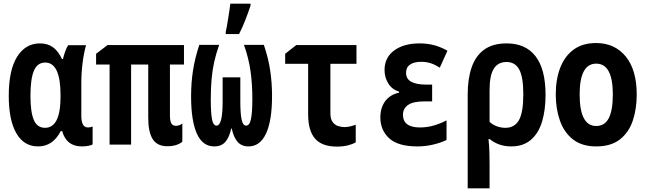

<svg xmlns="http://www.w3.org/2000/svg" viewBox="-20 -793 3540 1053"><path d="M189 10Q111 10 69.5 -62.5Q28 -135 28 -267Q28 -409 74 -482Q120 -555 199 -555Q242 -555 271 -533.5Q300 -512 320 -469H325Q331 -492 338 -512Q345 -532 354 -545H452Q440 -504 433 -448.5Q426 -393 426 -337V-158Q426 -94 462 -94Q475 -94 488 -99V-1Q483 3 465.5 6.5Q448 10 429 10Q344 10 321 -74H313Q270 10 189 10ZM227 -92Q312 -92 312 -263V-271Q312 -450 228 -450Q185 -450 166 -405Q147 -360 147 -268Q147 -178 165.5 -135Q184 -92 227 -92Z M898 9Q842 9 817.5 -30Q793 -69 793 -146V-439H699V0H581V-439H507V-498L570 -546H989V-439H912V-161Q912 -130 919.5 -116.5Q927 -103 945 -103Q965 -103 980 -116V-16Q968 -5 947 2Q926 9 898 9Z M1155 10Q1091 10 1059.5 -60.5Q1028 -131 1028 -265Q1028 -339 1038.5 -406.5Q1049 -474 1073 -547H1182Q1165 -499 1155 -454.5Q1145 -410 1140.5 -360Q1136 -310 1136 -247Q1136 -176 1142.5 -140Q1149 -104 1168 -104Q1201 -104 1201 -236V-369H1298V-236Q1298 -171 1305 -137.5Q1312 -104 1330 -104Q1349 -104 1356.5 -140.5Q1364 -177 1364 -252Q1364 -331 1354 -402.5Q1344 -474 1318 -547H1427Q1452 -474 1462 -405.5Q1472 -337 1472 -267Q1472 -131 1439 -60.5Q1406 10 1343 10Q1305 10 1283 -15Q1261 -40 1251 -88H1248Q1238 -41 1216.5 -15.5Q1195 10 1155 10ZM1218 -618Q1221 -629 1224.5 -650Q1228 -671 1232 -695.5Q1236 -720 1239 -741Q1242 -762 1243 -773H1354V-762Q1342 -726 1326 -684.5Q1310 -643 1291 -606H1218Z M1828 11Q1746 11 1708 -32.5Q1670 -76 1670 -166V-443H1544V-498L1605 -546H1935V-443H1792V-171Q1792 -140 1804.5 -123.5Q1817 -107 1835 -101.5Q1853 -96 1869 -96Q1884 -96 1899.5 -99.5Q1915 -103 1931 -109V-12Q1913 -2 1887 4.5Q1861 11 1828 11Z M2269 10Q2163 10 2114.5 -34.5Q2066 -79 2066 -149Q2066 -202 2092.5 -238Q2119 -274 2169 -285V-290Q2129 -303 2109 -336Q2089 -369 2089 -409Q2089 -477 2141.5 -516Q2194 -555 2282 -555Q2321 -555 2357.5 -546Q2394 -537 2434 -515L2392 -422Q2367 -438 2343 -446Q2319 -454 2290 -454Q2251 -454 2229 -439Q2207 -424 2207 -394Q2207 -360 2235.5 -344.5Q2264 -329 2317 -329H2350V-237H2309Q2245 -237 2217.5 -217Q2190 -197 2190 -164Q2190 -94 2283 -94Q2324 -94 2362 -105.5Q2400 -117 2429 -133V-25Q2397 -10 2355.5 0Q2314 10 2269 10Z M2545 -275Q2545 -360 2566.5 -423Q2588 -486 2635 -520.5Q2682 -555 2759 -555Q2863 -555 2917.5 -484Q2972 -413 2972 -272Q2972 -190 2953 -126.5Q2934 -63 2892 -26.5Q2850 10 2784 10Q2715 10 2666 -30H2659Q2663 6 2664 40Q2665 74 2665 102V240H2545ZM2752 -92Q2802 -92 2826 -134Q2850 -176 2850 -275Q2850 -371 2827.5 -412Q2805 -453 2758 -453Q2711 -453 2688 -416Q2665 -379 2665 -299V-125Q2681 -109 2704.5 -100.5Q2728 -92 2752 -92Z M3250 10Q3172 10 3123 -28Q3074 -66 3051 -131Q3028 -196 3028 -275Q3028 -358 3052.5 -421.5Q3077 -485 3126 -521Q3175 -557 3249 -557Q3351 -557 3411.5 -483.5Q3472 -410 3472 -274Q3472 -196 3450.5 -131.5Q3429 -67 3380 -28.5Q3331 10 3250 10ZM3250 -102Q3297 -102 3319 -145.5Q3341 -189 3341 -275Q3341 -444 3250 -444Q3159 -444 3159 -275Q3159 -102 3250 -102Z"/></svg>

Font: Noto Sans Mono ExtraCondensed
Style: Bold
Weight: 700
Width: 2
Designer: Monotype Design Team
Foundry: Monotype Imaging Inc.
Version: Version 2.014